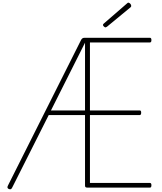

<svg xmlns="http://www.w3.org/2000/svg" viewBox="-20 -1410 1221 1443"><path d="M1107 0H637Q627 0 623 -3.5Q619 -7 619 -15V-545H346L72 -1Q67 10 61 12Q55 14 45 10Q37 5 36 -0.5Q35 -6 40 -16L590 -1111Q595 -1119 600.5 -1122.5Q606 -1126 616 -1126H1107Q1112 -1126 1115 -1122Q1118 -1118 1118 -1109Q1118 -1099 1115 -1095Q1112 -1091 1107 -1091H656V-580H1030Q1035 -580 1038 -576.5Q1041 -573 1041 -563Q1041 -554 1038 -549.5Q1035 -545 1030 -545H656V-35H1107Q1112 -35 1115 -31Q1118 -27 1118 -18Q1118 -8 1115 -4Q1112 0 1107 0ZM363 -580H619V-1089ZM773 -1204Q768 -1204 761 -1210.5Q754 -1217 754 -1222Q754 -1224 755 -1227Q756 -1230 759 -1232L932 -1382Q936 -1385 938.5 -1387.5Q941 -1390 944 -1390Q949 -1390 954.5 -1386Q960 -1382 963 -1376.5Q966 -1371 966 -1366Q966 -1363 965.5 -1361Q965 -1359 962 -1356L785 -1210Q780 -1208 778 -1206Q776 -1204 773 -1204Z"/></svg>

Font: Playwrite BR Thin
Style: Regular
Weight: 250
Version: Version 1.003